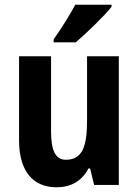

<svg xmlns="http://www.w3.org/2000/svg" viewBox="-20 -786 588 816"><path d="M454 -757V-766H300C276 -721 242 -667 208 -619V-606H302C350 -647 424 -719 454 -757ZM485 -547H350V-275C350 -167 332 -107 260 -107C215 -107 197 -148 197 -228V-547H61V-190C61 -61 118 10 221 10C280 10 328 -16 356 -70H363L380 0H485Z"/></svg>

Font: Noto Sans Armenian Condensed
Style: Bold
Weight: 700
Width: 3
Designer: Monotype Design Team
Foundry: Monotype Imaging Inc.
Version: Version 2.008